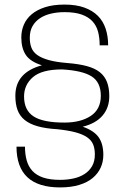

<svg xmlns="http://www.w3.org/2000/svg" viewBox="-20 -808 544 838"><path d="M242 10Q52 10 52 -168H89Q89 -135 96.5 -108Q104 -81 121.5 -62Q139 -43 168.5 -33Q198 -23 242 -23Q273 -23 300.5 -29Q328 -35 349 -48.5Q370 -62 382 -83Q394 -104 394 -134Q394 -159 386.5 -177.5Q379 -196 360 -209Q341 -222 309.5 -230.5Q278 -239 230 -244Q179 -247 144 -257Q109 -267 87.5 -284.5Q66 -302 56.5 -328Q47 -354 47 -390Q47 -492 163 -523Q112 -539 92.5 -568.5Q73 -598 73 -645Q73 -674 84 -700Q95 -726 118 -745.5Q141 -765 176.5 -776.5Q212 -788 262 -788Q312 -788 348 -775Q384 -762 407 -739Q430 -716 441 -683Q452 -650 452 -610H415Q415 -643 408 -669.5Q401 -696 383.5 -715Q366 -734 336.5 -744.5Q307 -755 262 -755Q230 -755 202.5 -748.5Q175 -742 154.5 -728.5Q134 -715 122 -694Q110 -673 110 -643Q110 -618 117.5 -599Q125 -580 144 -567Q163 -554 194 -545.5Q225 -537 273 -533Q324 -529 359 -519.5Q394 -510 415.5 -493Q437 -476 447 -450Q457 -424 457 -388Q457 -338 427.5 -303.5Q398 -269 341 -255Q390 -238 410.5 -209Q431 -180 431 -132Q431 -102 419.5 -76.5Q408 -51 385 -31.5Q362 -12 326 -1Q290 10 242 10ZM261 -273Q332 -273 376 -302Q420 -331 420 -390Q420 -449 380 -474.5Q340 -500 251 -505Q163 -505 124 -471.5Q85 -438 85 -387Q85 -327 126.5 -300Q168 -273 261 -273Z"/></svg>

Font: Tanohe Sans ExtraLight
Style: Regular
Weight: 250
Designer: Village Type and Design LLC & Cristiano Sobral
Foundry: Cooper Hewitt Smithsonian Design Museum
Version: Version 1.00;September 29, 2021;FontCreator 13.0.0.2655 64-b